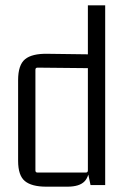

<svg xmlns="http://www.w3.org/2000/svg" viewBox="-20 -695 473 721"><path d="M310 -675H375V0H320L310 -47L317 -81Q317 -35 298 -14.5Q279 6 233 6H154Q99 6 73.5 -15Q48 -36 48 -91V-394Q48 -451 74 -472.5Q100 -494 158 -493L310 -491ZM310 -55V-448L319 -439L121 -441Q113 -441 113 -433V-55Q113 -47 121 -47H302Q310 -47 310 -55Z"/></svg>

Font: Gemunu Libre ExtraLight Light
Style: Regular
Weight: 300
Version: Version 1.100